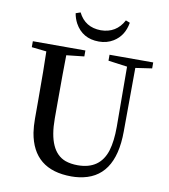

<svg xmlns="http://www.w3.org/2000/svg" viewBox="-102 -1042 1010 1146"><g transform="rotate(10 403.5 -469.0)"><path d="M567.4 -956.1 592.8 -946.3Q579.1 -865.2 516.6 -827.1Q478.5 -803.7 429.7 -803.7Q330.1 -803.7 284.2 -887.7Q269.5 -916 264.6 -946.3L293 -956.1Q334 -873 429.7 -872.1Q523.4 -873 567.4 -956.1ZM771.5 -737.3V-701.2L671.9 -686.5L669.9 -300.8Q668.9 -12.7 453.1 14.6Q431.6 17.6 408.2 17.6Q176.8 17.6 140.6 -200.2Q134.8 -239.3 134.8 -283.2V-397.5Q134.8 -593.8 131.8 -691.4L42 -701.2V-737.3H360.4V-701.2L252.9 -689.5Q251 -592.8 251 -397.5V-305.7Q251 -106.4 358.4 -66.4Q391.6 -54.7 433.6 -54.7Q568.4 -54.7 606.4 -175.8Q624 -234.4 624 -320.3L622.1 -685.5L506.8 -701.2V-737.3Z"/></g></svg>

Font: GenYoMin JP SemiBold
Style: Regular
Weight: 600
Version: Version 1.001;PS 1;hotconv 16.6.51;makeotf.lib2.5.65220 DEVE